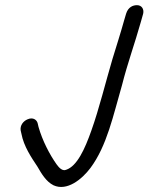

<svg xmlns="http://www.w3.org/2000/svg" viewBox="-20 -700 575 743"><path d="M63 -182C72 -134 101 -91 125 -55C141 -27 159 3 187 17C239 41 297 -6 330 -50C394 -136 418 -253 452 -370C474 -457 502 -533 525 -615L534 -647C538 -664 529 -680 510 -680C495 -680 476 -673 468 -647L460 -620C447 -573 430 -520 415 -471C389 -383 363 -277 334 -196C308 -122 278 -57 236 -43C222 -37 209 -50 199 -64C172 -102 144 -156 129 -209L126 -222C123 -236 108 -248 86 -238C70 -231 57 -215 60 -195Z"/></svg>

Font: Stray Cat
Style: ExBdCnObl
Weight: 800
Version: Version 1.0